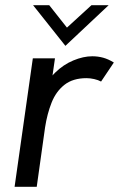

<svg xmlns="http://www.w3.org/2000/svg" viewBox="-20 -717 457 737"><path d="M36 0 106 -493H191L172 -361L147 -363Q160 -407 191.5 -438Q223 -469 261.5 -485Q300 -501 334 -501Q356 -501 376 -495.5Q396 -490 417 -477L368 -404Q357 -410 341.5 -413.5Q326 -417 312 -417Q260 -417 227.5 -391.5Q195 -366 178 -323Q161 -280 153 -228L121 0ZM231 -541 107 -697H169L237 -611L331 -697H397Z"/></svg>

Font: Hanken Grotesk
Style: Italic
Weight: 400
Italic angle: -8°
Designer: Alfredo Marco Pradil
Foundry: Hanken Design Co.
Version: Version 3.013